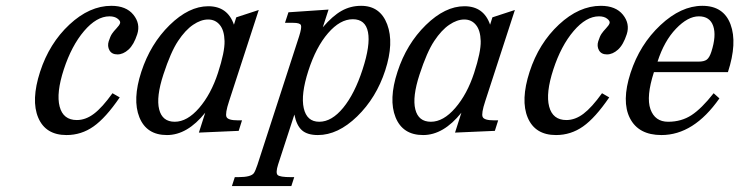

<svg xmlns="http://www.w3.org/2000/svg" viewBox="-20 -443 2503 650"><path d="M385.3 -113.3Q337.9 -43.9 296.6 -14.9Q255.4 14.2 205.1 14.2Q134.3 14.2 109.4 -44.7Q84.5 -103.5 115.7 -200Q147 -296.4 215.1 -359.9Q283.2 -423.3 356.9 -423.3Q407.2 -423.3 431.6 -393.1Q456.1 -362.8 444.6 -327.1Q433.1 -291.5 415 -275.1Q397 -258.8 377.7 -258.8Q358.4 -258.8 350.6 -272.7Q342.8 -286.6 348.1 -303.5Q353.5 -320.3 359.1 -328.6Q364.7 -336.9 374.5 -347.2Q384.3 -357.4 386.5 -364.5Q388.7 -371.6 378.4 -379.6Q368.2 -387.7 350.6 -387.7Q307.1 -387.7 264.6 -337.9Q222.2 -288.1 196 -208Q169.9 -127.9 181.9 -82.3Q193.8 -36.6 240.2 -36.6Q270 -36.6 298.1 -57.9Q326.2 -79.1 360.8 -127.4Z M571.5 -30.8Q613.8 -30.8 654.1 -77.4Q694.3 -124 717.8 -195.8Q741.2 -267.6 740.2 -304Q739.3 -340.3 724.1 -358.6Q709 -377 684.6 -377Q660.2 -377 633.8 -359.1Q607.4 -341.3 582.8 -304.2Q558.1 -267.1 533.2 -190.9Q508.3 -114.7 518.8 -72.8Q529.3 -30.8 571.5 -30.8ZM674.8 -61.5Q614.3 14.2 545.2 14.2Q476.1 14.2 451.9 -45.9Q427.7 -106 458.5 -200.2Q489.3 -294.4 554.4 -358.2Q619.6 -421.9 685.1 -421.9Q750.5 -421.9 772 -359.4L779.8 -384.3L856 -409.2L755.4 -100.1Q741.7 -58.6 746.8 -47.1Q752 -35.6 785.2 -35.6H799.3L788.1 0L653.3 5.9Z M1060.8 -30.8Q1103 -30.8 1141.8 -78.1Q1180.7 -125.5 1207.5 -208Q1234.4 -290.5 1225.8 -334.2Q1217.3 -377.9 1174.3 -377.9Q1131.3 -377.9 1090.6 -330.8Q1049.8 -283.7 1023.9 -203.4Q998 -123 1008.3 -76.9Q1018.6 -30.8 1060.8 -30.8ZM1056.2 14.2Q1020.5 14.2 1002.2 -2Q983.9 -18.1 976.6 -55.2L921.4 114.3Q912.6 142.1 919.9 149.4Q927.2 156.7 965.3 156.7H976.1L966.3 187H765.1L774.9 156.7H786.6Q830.6 156.7 839.8 142.6Q844.7 135.3 851.6 114.7L992.7 -320.3Q1002 -349.6 998.8 -357.7Q995.6 -365.7 973.1 -365.7H944.8L956.5 -401.4L1092.3 -410.6L1072.8 -350.6Q1106 -389.2 1136.2 -406.2Q1166.5 -423.3 1202.6 -423.3Q1267.1 -423.3 1290.8 -360.6Q1314.5 -297.9 1284.2 -204.8Q1253.9 -111.8 1189 -48.8Q1124 14.2 1056.2 14.2Z M1438.7 -30.8Q1481 -30.8 1521.2 -77.4Q1561.5 -124 1585 -195.8Q1608.4 -267.6 1607.4 -304Q1606.4 -340.3 1591.3 -358.6Q1576.2 -377 1551.8 -377Q1527.3 -377 1501 -359.1Q1474.6 -341.3 1450 -304.2Q1425.3 -267.1 1400.4 -190.9Q1375.5 -114.7 1386 -72.8Q1396.5 -30.8 1438.7 -30.8ZM1542 -61.5Q1481.4 14.2 1412.4 14.2Q1343.3 14.2 1319.1 -45.9Q1294.9 -106 1325.7 -200.2Q1356.4 -294.4 1421.6 -358.2Q1486.8 -421.9 1552.2 -421.9Q1617.7 -421.9 1639.2 -359.4L1647 -384.3L1723.1 -409.2L1622.6 -100.1Q1608.9 -58.6 1614 -47.1Q1619.1 -35.6 1652.3 -35.6H1666.5L1655.3 0L1520.5 5.9Z M2042.5 -113.3Q1995.1 -43.9 1953.9 -14.9Q1912.6 14.2 1862.3 14.2Q1791.5 14.2 1766.6 -44.7Q1741.7 -103.5 1772.9 -200Q1804.2 -296.4 1872.3 -359.9Q1940.4 -423.3 2014.2 -423.3Q2064.5 -423.3 2088.9 -393.1Q2113.3 -362.8 2101.8 -327.1Q2090.3 -291.5 2072.3 -275.1Q2054.2 -258.8 2034.9 -258.8Q2015.6 -258.8 2007.8 -272.7Q2000 -286.6 2005.4 -303.5Q2010.7 -320.3 2016.4 -328.6Q2022 -336.9 2031.7 -347.2Q2041.5 -357.4 2043.7 -364.5Q2045.9 -371.6 2035.6 -379.6Q2025.4 -387.7 2007.8 -387.7Q1964.4 -387.7 1921.9 -337.9Q1879.4 -288.1 1853.3 -208Q1827.1 -127.9 1839.1 -82.3Q1851.1 -36.6 1897.5 -36.6Q1927.2 -36.6 1955.3 -57.9Q1983.4 -79.1 2018.1 -127.4Z M2388.2 -267.6Q2405.8 -322.3 2394.5 -355Q2383.3 -387.7 2345.9 -387.7Q2308.6 -387.7 2268.6 -345.9Q2228.5 -304.2 2206.1 -234.4H2344.7Q2363.8 -234.4 2372.8 -241.2Q2381.8 -248 2388.2 -267.6ZM2415.5 -109.9Q2328.6 14.2 2219.2 14.2Q2141.6 14.2 2112.5 -43Q2083.5 -100.1 2114.7 -196.3Q2146 -292.5 2215.8 -357.9Q2285.6 -423.3 2357.7 -423.3Q2429.7 -423.3 2453.1 -360.6Q2476.6 -297.9 2444.3 -198.7H2193.8Q2167 -115.7 2182.1 -73.2Q2197.3 -30.8 2241.9 -30.8Q2286.6 -30.8 2320.8 -53Q2355 -75.2 2396 -127.4Z"/></svg>

Font: RIT Rachana
Style: Italic
Weight: 400
Designer: Hussain KH
Version: 1.5.2